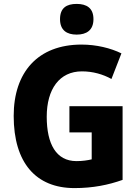

<svg xmlns="http://www.w3.org/2000/svg" viewBox="-20 -952 715 982"><path d="M372 -932C321 -932 287 -912 287 -854C287 -797 322 -775 372 -775C422 -775 458 -797 458 -854C458 -911 423 -932 372 -932ZM335 -409V-275H449V-137C428 -132 402 -128 371 -128C267 -128 219 -216 219 -355C219 -496 284 -587 399 -587C455 -587 507 -572 550 -548L601 -679C546 -706 473 -724 397 -724C174 -724 50 -583 50 -359C50 -119 164 10 361 10C455 10 534 -6 607 -32V-409Z"/></svg>

Font: Noto Sans Sinhala UI SemiCondensed ExtraBold
Style: Regular
Weight: 800
Width: 4
Designer: Jelle Bosma - Monotype Design Team
Foundry: Monotype Imaging Inc.
Version: Version 2.006